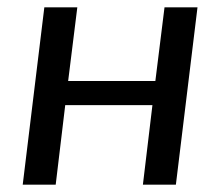

<svg xmlns="http://www.w3.org/2000/svg" viewBox="-20 -504 559 524"><path d="M460 0 519 -484H429L404 -283H166L191 -484H101L42 0H132L158 -217H396L370 0Z"/></svg>

Font: Gamestation Display
Style: Italic
Weight: 400
Designer: Jonas Hecksher
Foundry: Jonas Hecksher, Playtypeª, e-types AS
Version: Version 1.003